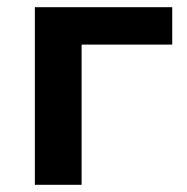

<svg xmlns="http://www.w3.org/2000/svg" viewBox="-20 -514 519 534"><path d="M77 0V-494H459V-390H207V0Z"/></svg>

Font: Nunito Sans 10pt
Style: Bold
Weight: 700
Designer: Vernon Adams
Foundry: Vernon Adams
Version: Version 3.101;gftools[0.9.27]